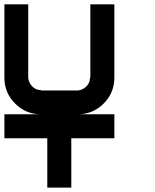

<svg xmlns="http://www.w3.org/2000/svg" viewBox="-20 -853 707 873"><path d="M500 -224.2H304.2V0H195V-224.2H0V-333.3H166.7Q97.5 -333.3 48.8 -382.1Q0 -430.8 0 -500V-833.3H108.3V-500Q110 -477.5 126.2 -460.4Q142.5 -443.3 166.7 -443.3V-441.7H333.3Q355 -443.3 372.1 -459.6Q389.2 -475.8 389.2 -500H390.8V-833.3H500V-500Q500 -430.8 451.2 -382.1Q402.5 -333.3 333.3 -333.3H500Z"/></svg>

Font: 0xA000-Mono
Style: Mono-Bold
Weight: 700
Version: Version 0.1